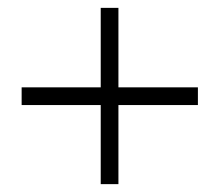

<svg xmlns="http://www.w3.org/2000/svg" viewBox="-20 -559 558 488"><path d="M35 -337H236V-539H281V-337H483V-292H281V-91H236V-292H35Z"/></svg>

Font: Redaction
Style: Bold
Weight: 700
Designer: Jeremy Mickel / Forest Young
Foundry: MCKL
Version: Version 2.001; Redaction Bold